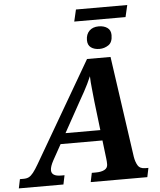

<svg xmlns="http://www.w3.org/2000/svg" viewBox="-113 -1061 930 1115"><g transform="rotate(-5 352.0 -503.0)"><path d="M356 -937 372 -1006H671L655 -937ZM489 -766Q458 -766 439 -780Q420 -794 420 -823Q420 -857 440 -877Q460 -897 495 -897Q525 -897 545 -883Q565 -869 565 -840Q565 -798 541 -782Q517 -766 489 -766ZM-49 0 -38 -53H-17Q2 -53 14.5 -59.5Q27 -66 40.5 -83Q54 -100 72 -131L411 -714H548L632 -125Q637 -94 649.5 -73.5Q662 -53 693 -53H711L700 0H370L381 -53H404Q436 -53 455 -63Q474 -73 474 -95Q474 -103 473.5 -111.5Q473 -120 472 -127L459 -235H215L165 -145Q146 -110 146 -89Q146 -53 202 -53H222L211 0ZM347 -473 249 -296H452L432 -464Q428 -508 424 -542.5Q420 -577 419 -613Q409 -589 399 -569Q389 -549 377 -526.5Q365 -504 347 -473Z"/></g></svg>

Font: Noto Serif
Style: Bold Italic
Weight: 700
Italic angle: -12°
Designer: Monotype Design Team
Foundry: Monotype Imaging Inc.
Version: Version 2.013